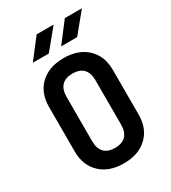

<svg xmlns="http://www.w3.org/2000/svg" viewBox="-227 -1063 1054 1186"><g transform="rotate(-30 300.0 -470.0)"><path d="M300 10Q195 10 133.5 -48.5Q72 -107 72 -206V-524Q72 -623 133.5 -681.5Q195 -740 300 -740Q405 -740 466.5 -681.5Q528 -623 528 -525V-206Q528 -107 466.5 -48.5Q405 10 300 10ZM300 -100Q351 -100 377 -127.5Q403 -155 403 -206V-524Q403 -575 377 -602.5Q351 -630 300 -630Q249 -630 223 -602.5Q197 -575 197 -524V-206Q197 -155 223 -127.5Q249 -100 300 -100ZM324 -810 431 -950H553L438 -810ZM122 -810 230 -950H351L236 -810Z"/></g></svg>

Font: NKDuy Mono
Style: Bold
Weight: 700
Monospace: yes
Designer: NKDuy
Foundry: NKDuy
Version: Version 2.251; ttfautohint (v1.8.4.7-5d5b)